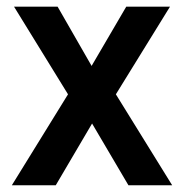

<svg xmlns="http://www.w3.org/2000/svg" viewBox="-20 -548 543 568"><path d="M150.4 -528.3 251 -353 353.5 -528.3H482.9L322.8 -269L489.3 0H359.9L252.4 -182.6L145 0H15.1L181.2 -269L21.5 -528.3Z"/></svg>

Font: Vazirmatn RD UI Medium
Style: Regular
Weight: 500
Designer: Saber Rastikerdar
Foundry: Saber Rastikerdar
Version: Version 33.003